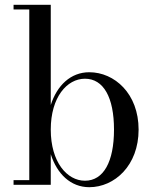

<svg xmlns="http://www.w3.org/2000/svg" viewBox="-20 -770 648 800"><path d="M102 -730.5V-19.5H36.5V0H191.5V-127.5C217.5 -45.5 274.5 10 352 10C457 10 557.5 -80 557.5 -230C557.5 -380 457 -469 352 -469C274.5 -469 217.5 -414 191.5 -332.5V-750H36.5V-730.5ZM191.5 -230C191.5 -365 259 -442 334 -442C411.5 -442 455 -364 455 -230C455 -96 411.5 -17 334 -17C259 -17 191.5 -95 191.5 -230Z"/></svg>

Font: Bodoni* 11
Style: Regular
Weight: 400
Version: Version 2.3